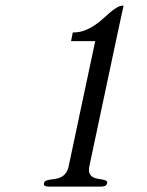

<svg xmlns="http://www.w3.org/2000/svg" viewBox="-20 -687 540 707"><path d="M309.1 -75.2Q305.7 -58.6 309.6 -49.3Q313.5 -40 321 -35.4Q328.6 -30.8 338.6 -29.1Q348.6 -27.3 356.9 -25.9Q365.2 -24.4 370.6 -21.7Q376 -19 374.5 -12.7Q372.6 -4.4 366.2 -2.2Q359.9 0 353.5 0H158.2Q151.9 0 146 -2.2Q140.1 -4.4 142.1 -12.7Q143.6 -19.5 149.9 -22Q156.2 -24.4 165 -25.6Q173.8 -26.9 184.1 -28.3Q194.3 -29.8 204.1 -34.4Q213.9 -39.1 221.4 -48.6Q229 -58.1 232.9 -75.2L330.6 -535.6H241.7L248 -567.4Q271.5 -567.4 291 -574.7Q310.5 -582 327.1 -593Q343.8 -604 357.9 -616.9Q372.1 -629.9 385 -640.9Q397.9 -651.9 410.2 -659.2Q422.4 -666.5 435.1 -666.5L413.6 -567.4Z"/></svg>

Font: Atsinvsda
Style: Italic
Weight: 400
Italic angle: -12°
Designer: Al Webster
Foundry: Al Webster and Michael Everson
Version: Version 2.000